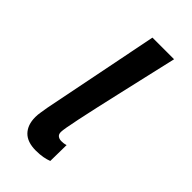

<svg xmlns="http://www.w3.org/2000/svg" viewBox="-167 -534 590 590"><g transform="rotate(45 127.5 -239.5)"><path d="M116 10Q79 10 60.5 -9Q42 -28 42 -62Q42 -72 44 -83.5Q46 -95 48 -108L124 -489H218Q193 -380 173 -293Q153 -206 141.5 -151.5Q130 -97 130 -85Q130 -75 136 -70.5Q142 -66 151 -66Q155 -66 160 -66.5Q165 -67 171 -69L170 1Q160 5 146.5 7.5Q133 10 116 10Z"/></g></svg>

Font: Source Sans 3 Medium
Style: Italic
Weight: 500
Italic angle: -11°
Designer: Paul D. Hunt
Foundry: Adobe
Version: Version 3.052;hotconv 1.1.0;makeotfexe 2.6.0